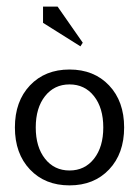

<svg xmlns="http://www.w3.org/2000/svg" viewBox="-20 -555 420 580"><path d="M223 -415 110 -486V-535H154L230 -426ZM116 -264.5Q88 -229 88 -170Q88 -111 116 -75.5Q144 -40 190 -40Q236 -40 264 -75.5Q292 -111 292 -170Q292 -229 264 -264.5Q236 -300 190 -300Q144 -300 116 -264.5ZM70.5 -43Q25 -91 25 -170Q25 -249 70.5 -297Q116 -345 190 -345Q264 -345 309.5 -297Q355 -249 355 -170Q355 -91 309.5 -43Q264 5 190 5Q116 5 70.5 -43Z"/></svg>

Font: Glametrix
Style: Regular
Weight: 500
Designer: gluk
Foundry: gluk
Version: Version 0.40